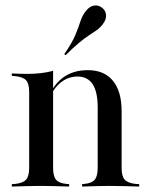

<svg xmlns="http://www.w3.org/2000/svg" viewBox="-20 -685 555 705"><path d="M131.5 -2.4Q103.2 -2.4 78.2 -1.6Q53.2 -0.8 23.4 0V-8.9L36.3 -9.7Q64.5 -12.9 75.8 -25.4Q87.1 -37.9 87.1 -68.5V-207.3H175V-68.5Q175 -37.9 185.9 -25Q196.8 -12.1 224.2 -9.7L233.9 -8.9V0Q204.8 -0.8 181 -1.6Q157.3 -2.4 131.5 -2.4ZM87.1 -207.3V-346.8Q87.1 -377.4 76.2 -389.9Q65.3 -402.4 34.7 -405.6L23.4 -406.5V-415.3Q41.9 -414.5 54.4 -414.1Q66.9 -413.7 79 -413.7Q106.5 -413.7 130.6 -416.5Q154.8 -419.4 175 -425V-415.3V-207.3ZM338.7 -207.3V-291.1Q338.7 -347.6 320.2 -375.8Q301.6 -404 264.5 -404Q229 -404 200.8 -380.2Q172.6 -356.5 153.2 -307.3L150.8 -312.1Q172.6 -371 210.1 -399.2Q247.6 -427.4 302.4 -427.4Q362.9 -427.4 394.8 -388.3Q426.6 -349.2 426.6 -276.6V-207.3ZM383.1 -2.4Q357.3 -2.4 333.5 -1.6Q309.7 -0.8 281.5 0V-8.9L289.5 -9.7Q316.9 -12.1 327.8 -25Q338.7 -37.9 338.7 -68.5V-207.3H426.6V-68.5Q426.6 -37.9 437.9 -25.4Q449.2 -12.9 477.4 -9.7L491.1 -8.9V0Q461.3 -0.8 435.9 -1.6Q410.5 -2.4 383.1 -2.4ZM221 -482.3 216.1 -486.3Q246 -529.8 257.7 -558.9Q269.4 -587.9 275.8 -608.1Q282.3 -628.2 295.2 -644.4Q308.9 -662.1 325.4 -664.5Q341.9 -666.9 354.8 -656.5Q367.7 -646.8 369.4 -630.2Q371 -613.7 357.3 -596Q347.6 -583.1 335.5 -574.6Q323.4 -566.1 307.3 -555.6Q291.1 -545.2 270.2 -527.8Q249.2 -510.5 221 -482.3Z"/></svg>

Font: Playfair 144pt SemiCondensed Medium
Style: Regular
Weight: 500
Width: 4
Designer: Claus Eggers Sørensen
Foundry: Claus Eggers Sørensen
Version: Version 2.203